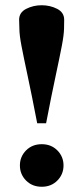

<svg xmlns="http://www.w3.org/2000/svg" viewBox="-20 -703 318 733"><path d="M225 -627.5 224.5 -594Q224 -569.5 216 -527.8Q208 -486 192.8 -415Q177.5 -344 156 -232.5H122Q100.5 -344 85.2 -415Q70 -486 62 -527.8Q54 -569.5 54 -594L53 -627.5Q53 -655.5 80 -669.2Q107 -683 139 -683Q171.5 -683 198.2 -669.2Q225 -655.5 225 -627.5ZM139.5 -152.5Q175.5 -152.5 199 -128.8Q222.5 -105 222.5 -71.5Q222.5 -37.5 199 -13.8Q175.5 10 139.5 10Q103 10 79.5 -13.8Q56 -37.5 56 -71.5Q56 -105 79.5 -128.8Q103 -152.5 139.5 -152.5Z"/></svg>

Font: Newsreader 16pt
Style: Bold
Weight: 700
Designer: Hugues Gentile
Foundry: Production Type
Version: Version 1.003; ttfautohint (v1.8.3)